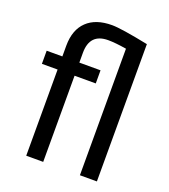

<svg xmlns="http://www.w3.org/2000/svg" viewBox="-138 -860 845 960"><g transform="rotate(20 284.0 -380.0)"><path d="M398.4 -673.3V0H488.8V-730.5C391.4 -750.3 326.3 -760.3 293.5 -760.3C235.8 -760.3 191.4 -745.3 160.2 -715.3C128.9 -685.4 113.1 -642.3 112.8 -585.9V-528.3H29.3V-458.5H112.8V0H203.1V-458.5H315.9V-528.3H203.1V-580.6C203.1 -648.9 235.7 -683.1 300.8 -683.1C325.5 -683.1 358.1 -679.9 398.4 -673.3Z"/></g></svg>

Font: Roboto1
Style: rg
Weight: 400
Designer: Google
Version: Version 2.137; 2017